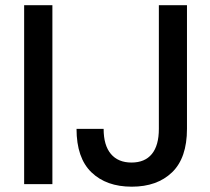

<svg xmlns="http://www.w3.org/2000/svg" viewBox="-20 -700 797 730"><path d="M71.8 0V-680.2H179.2V0ZM271 -210H374Q374 -147.5 401.6 -114.7Q429.2 -82 480 -82Q530.8 -82 557.4 -114.5Q584 -147 584 -210V-680.2H690.9V-210Q690.9 -99.6 634.3 -44.9Q577.6 9.8 481 9.8Q384.3 9.8 327.6 -44.9Q271 -99.6 271 -210Z"/></svg>

Font: TASA Orbiter Text Medium
Style: Regular
Weight: 500
Designer: Weizhong Zhang
Version: Version 1.000;Glyphs 3.1.2 (3151)